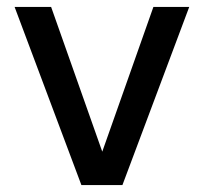

<svg xmlns="http://www.w3.org/2000/svg" viewBox="-20 -532 586 552"><path d="M214 0 22 -512H127L274 -96L421 -512H524L332 0Z"/></svg>

Font: DM Sans 12pt Medium
Style: Regular
Weight: 500
Version: Version 4.004;gftools[0.9.30]